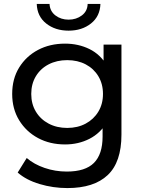

<svg xmlns="http://www.w3.org/2000/svg" viewBox="-20 -757 730 977"><path d="M323 200Q250 200 181.5 179.5Q113 159 70 121L116 47Q153 79 207 97.5Q261 116 320 116Q414 116 458 72Q502 28 502 -62V-174L512 -279L507 -385V-530H598V-72Q598 68 528 134Q458 200 323 200ZM311 -22Q234 -22 173.5 -54.5Q113 -87 77.5 -145Q42 -203 42 -279Q42 -356 77.5 -413.5Q113 -471 173.5 -503Q234 -535 311 -535Q379 -535 435 -507.5Q491 -480 524.5 -423Q558 -366 558 -279Q558 -193 524.5 -136Q491 -79 435 -50.5Q379 -22 311 -22ZM322 -106Q375 -106 416 -128Q457 -150 480.5 -189Q504 -228 504 -279Q504 -330 480.5 -369Q457 -408 416 -429.5Q375 -451 322 -451Q269 -451 227.5 -429.5Q186 -408 162.5 -369Q139 -330 139 -279Q139 -228 162.5 -189Q186 -150 227.5 -128Q269 -106 322 -106ZM329 -601Q261 -601 215 -637.5Q169 -674 167 -737H232Q234 -700 262 -678.5Q290 -657 329 -657Q368 -657 396.5 -678.5Q425 -700 426 -737H491Q489 -674 443 -637.5Q397 -601 329 -601Z"/></svg>

Font: MOST Montserrat Medium
Style: Regular
Weight: 500
Designer: Julieta Ulanovsky
Foundry: Julieta Ulanovsky
Version: Version 8.000;March 11, 2024;FontCreator 15.0.0.2926 64-bit